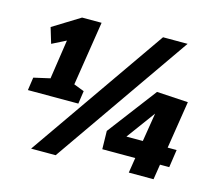

<svg xmlns="http://www.w3.org/2000/svg" viewBox="-104 -848 1113 989"><g transform="rotate(15 453.0 -354.0)"><path d="M266 -345 252 -373 325 -345 315 -276H46L56 -345L162 -369L140 -345L177 -593L213 -594L100 -537L75 -620L219 -709H323ZM140 11 648 -719H779L271 11ZM675 -108 684 -81H495L493 -178L691 -439L858 -429L815 -156L788 -176H866L852 -81H771L807 -108L790 0H658ZM705 -176 681 -147 716 -363 735 -362 571 -139 559 -176Z"/></g></svg>

Font: Bitter Thin ExtraBold
Style: Italic
Weight: 800
Italic angle: -9°
Version: Version 2.002